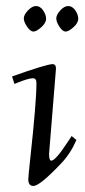

<svg xmlns="http://www.w3.org/2000/svg" viewBox="-20 -613 284 638"><path d="M166 -385 143.1 -102.1Q143.1 -79.1 150.4 -79.1Q164.3 -79.1 204.6 -140.6L218 -160.9L233.9 -147.9Q214.8 -103.3 184.1 -71Q112.5 4.9 91.1 4.9Q74 4.9 74 -17.1Q74 -24.9 80.6 -86.7Q101.1 -274.2 101.1 -336.9Q101.1 -353 89.1 -353Q75.7 -353 39.8 -338.9L28.1 -334L20 -358.9Q135 -399.9 155 -399.9Q166 -399.9 166 -385ZM91.1 -508.1Q81.3 -508.1 70.2 -524Q59.1 -540 59.1 -551.9Q59.1 -563.7 72.9 -578.4Q86.7 -593 99.9 -593Q113 -593 123 -578.9Q133.1 -564.7 133.1 -550.7Q133.1 -536.6 116.9 -522.3Q100.8 -508.1 91.1 -508.1ZM198 -508.1Q188.2 -508.1 177.6 -524Q167 -540 167 -551.9Q167 -563.7 180.3 -578.4Q193.6 -593 206.8 -593Q220 -593 230 -578.9Q240 -564.7 240 -550.7Q240 -536.6 223.9 -522.3Q207.8 -508.1 198 -508.1Z"/></svg>

Font: Linden Hill
Style: Italic
Weight: 400
Italic angle: -5.60001°
Version: Version 1.201